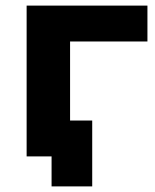

<svg xmlns="http://www.w3.org/2000/svg" viewBox="-20 -558 554 685"><path d="M75 0V-538H506V-410H230V0ZM164 107V0H75V-128H309V107Z"/></svg>

Font: Montserrat Z
Style: Bold
Weight: 700
Designer: Julieta Ulanovsky
Foundry: Julieta Ulanovsky
Version: Version 8.000